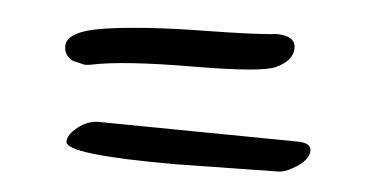

<svg xmlns="http://www.w3.org/2000/svg" viewBox="-31 -469 664 341"><g transform="rotate(5 301.0 -299.0)"><path d="M126 -339Q121 -338 115 -338L94 -343Q78 -351 78 -368Q78 -395 145.5 -405Q213 -415 316.5 -416.5Q420 -418 449 -422Q484 -422 484 -400Q484 -378 455 -364Q431 -352 306.5 -351.5Q182 -351 126 -339ZM148 -239 503 -235Q528 -235 528 -221Q528 -203 499 -187Q485 -179 474 -179L290 -176Q95 -176 95 -199Q95 -212 112.5 -225.5Q130 -239 148 -239Z"/></g></svg>

Font: Handlee
Style: Regular
Weight: 400
Designer: Joe Prince
Foundry: Joe Prince
Version: Version 1.001